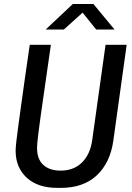

<svg xmlns="http://www.w3.org/2000/svg" viewBox="-20 -904 640 934"><path d="M259 10Q163.5 10 109.8 -39.8Q56 -89.5 56 -170.8Q56 -184.2 59.6 -217.1Q63.2 -250 70 -298.9Q76.8 -347.8 85.2 -409Q93.8 -470.2 103.6 -540.5Q113.5 -610.8 124.8 -686H227.5Q209 -558 196.9 -472.9Q184.8 -387.8 177.2 -335Q169.8 -282.2 166.4 -253.4Q163 -224.5 161.6 -209.6Q160.2 -194.8 160.2 -184.5Q160.2 -129.2 190.9 -101.6Q221.5 -74 275 -74Q338.8 -74 378.8 -113.5Q418.8 -153 428.5 -222L493.5 -686H596.2L531.2 -219.2Q516.2 -112.5 451 -51.2Q385.8 10 275.8 10ZM202 -760.2 334.2 -884.5H434.5L537.2 -760.2H448L368.5 -859.2H400.2L290.5 -760.2Z"/></svg>

Font: Chivo Mono Medium
Style: Italic
Weight: 500
Italic angle: -8.05°
Monospace: yes
Designer: Hector Gatti
Foundry: Omnibus-Type
Version: Version 1.008